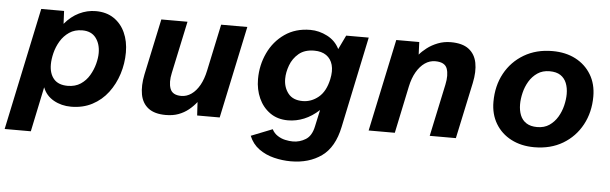

<svg xmlns="http://www.w3.org/2000/svg" viewBox="-64 -669 3270 1029"><g transform="rotate(5 1571.5 -154.5)"><path d="M-17.5 162 121.7 -496H244.6L247.9 -426.9Q282.1 -468.2 325.1 -489Q368.1 -509.9 414.4 -509.9Q471.5 -509.9 511.5 -483.1Q551.5 -456.3 572.7 -409.7Q594 -363.1 594 -303.3Q594 -243.5 576.1 -187.2Q558.2 -130.9 524.1 -85.7Q490 -40.6 439.9 -14.3Q389.8 12 326.1 12Q274.3 12 232.5 -11.5Q190.7 -35.1 173.9 -79.1L123.3 162ZM298.4 -97.8Q339.3 -97.8 368.1 -117Q397 -136.3 414.6 -166.4Q432.3 -196.5 440.7 -228.9Q449.1 -261.3 449.1 -287.3Q449.1 -336.6 424.4 -368.8Q399.8 -400.9 351.8 -400.9Q310.4 -400.9 281.3 -381Q252.2 -361.1 233.9 -330.5Q215.7 -299.9 207.3 -266Q199 -232.1 199 -204.2Q199 -155.3 223.7 -126.5Q248.5 -97.8 298.4 -97.8Z M835.7 12Q775.3 12 741.8 -13.8Q708.3 -39.5 699.5 -86.3Q690.8 -133.1 703.4 -194L767.8 -496H908.6L848.7 -215.2Q837.4 -164.1 849.7 -130.5Q862 -97 909.6 -97Q938.9 -97 964.1 -114.7Q989.3 -132.4 1007.9 -165.3Q1026.4 -198.2 1036.1 -244.5L1089.6 -496H1230.4L1125.2 0H1003.9L999.7 -72Q981.4 -48.5 957.6 -29.3Q933.8 -10.2 904.1 0.9Q874.4 12 835.7 12Z M1525 200.9Q1479.3 200.9 1434.1 189.7Q1388.8 178.6 1352.9 152.6Q1317.1 126.6 1299.5 83.3L1413.9 38Q1424.8 59.2 1444.1 71.7Q1463.3 84.3 1485.3 89.1Q1507.3 94 1527.2 94Q1563.5 94 1595.4 74.4Q1627.3 54.8 1638 3.7L1657.6 -86.6Q1619.1 -51 1576.9 -33.8Q1534.7 -16.5 1490.6 -16.5Q1434.2 -16.5 1394.1 -44.9Q1354 -73.3 1332.9 -120.2Q1311.8 -167.1 1311.8 -222.9Q1311.8 -298.2 1342.6 -363.7Q1373.3 -429.3 1431.2 -469.6Q1489.1 -509.9 1568.9 -509.9Q1616 -509.9 1660.2 -487.1Q1704.4 -464.3 1726 -420.5L1762.3 -496H1883.6L1780.7 -6.8Q1757.6 104.6 1690.1 152.7Q1622.6 200.9 1525 200.9ZM1560 -126.3Q1606.5 -126.3 1644.9 -157.7Q1683.3 -189.1 1697.7 -255.9Q1707.3 -300.7 1698.4 -333.1Q1689.4 -365.6 1664.1 -383.3Q1638.8 -400.9 1599.4 -400.9Q1547.4 -400.9 1516.1 -374.5Q1484.8 -348.1 1470.8 -310.1Q1456.7 -272.1 1456.7 -237Q1456.7 -190.9 1482.3 -158.6Q1507.9 -126.3 1560 -126.3Z M1926.5 0 2031.7 -496H2155.4L2158.2 -428.5Q2172.9 -446.4 2197.4 -465.3Q2221.9 -484.3 2254.6 -497.1Q2287.3 -509.9 2324.3 -509.9Q2387.1 -509.9 2421.1 -483.9Q2455.2 -457.8 2464.4 -411.3Q2473.6 -364.7 2460.3 -302L2395.8 0H2255.1L2314.9 -280.8Q2326.2 -333.5 2314.1 -367.2Q2302 -400.9 2250.1 -400.9Q2219.9 -400.9 2194.2 -383.1Q2168.6 -365.3 2149.4 -332.4Q2130.3 -299.5 2120.6 -253.5L2067.3 0Z M2818.1 12Q2747.7 12 2693.8 -16Q2639.9 -43.9 2609.6 -94.5Q2579.4 -145 2579.4 -211.5Q2579.4 -297.4 2615.9 -364.6Q2652.5 -431.8 2718.5 -470.9Q2784.5 -509.9 2871.4 -509.9Q2942.8 -509.9 2996.2 -482Q3049.6 -454 3079.9 -403.8Q3110.2 -353.7 3110.2 -286.4Q3110.2 -201.3 3073.6 -133.7Q3037.1 -66.1 2971.4 -27Q2905.8 12 2818.1 12ZM2824.3 -97Q2862.7 -97 2889.7 -115.5Q2916.6 -134.1 2933.8 -162.9Q2950.9 -191.8 2958.9 -224.8Q2966.9 -257.9 2966.9 -287.1Q2966.9 -320.1 2956.5 -345.9Q2946.1 -371.7 2924 -386.3Q2901.9 -400.9 2865.3 -400.9Q2827.6 -400.9 2800.3 -382.4Q2773 -363.8 2755.8 -335Q2738.6 -306.1 2730.7 -273.1Q2722.7 -240 2722.7 -210.8Q2722.7 -177.9 2733.1 -152Q2743.4 -126.2 2766.1 -111.6Q2788.7 -97 2824.3 -97Z"/></g></svg>

Font: Atkinson Hyperlegible Mono ExtraLight
Style: Italic
Weight: 200
Italic angle: -12°
Monospace: yes
Designer: Elliott Scott, Megan Eiswerth, Linus Boman, Theodore Petrosky, Letters from Sweden
Foundry: Applied Design Works, Letters from Sweden
Version: Version 2.001